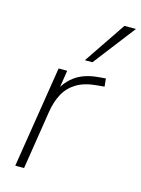

<svg xmlns="http://www.w3.org/2000/svg" viewBox="-115 -818 650 884"><g transform="rotate(15 210.5 -376.0)"><path d="M47 0 124 -484H165L147 -370H136Q155 -421 198 -454Q241 -487 311 -493L346 -496L350 -458L317 -455Q256 -450 218.5 -427Q181 -404 161 -367Q141 -330 133 -280L89 0ZM231 -552 366 -752H421L267 -552Z"/></g></svg>

Font: Nunito Sans 12pt ExtraLight 12pt ExtraLight
Style: Italic
Weight: 250
Italic angle: -9°
Version: Version 3.101;gftools[0.9.27]